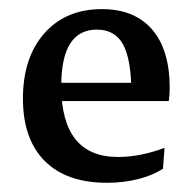

<svg xmlns="http://www.w3.org/2000/svg" viewBox="-20 -393 420 421"><path d="M214.4 7.8Q126 7.8 78.1 -40Q30.3 -87.9 30.3 -176.8Q30.3 -266.6 77.1 -319.8Q124 -373 203.6 -373Q274.9 -373 313.5 -328.4Q352.1 -283.7 352.1 -200.2Q352.1 -192.9 351.6 -185.5Q351.1 -178.2 350.1 -171.4L268.1 -187Q268.1 -261.7 250.2 -294.9Q232.4 -328.1 192.4 -328.1Q114.3 -328.1 114.3 -204.6Q114.3 -48.8 238.8 -48.8Q287.6 -48.8 340.8 -68.8L337.4 -22.9Q314.5 -8.3 282.5 -0.2Q250.5 7.8 214.4 7.8ZM62 -171.4V-211.4H342.3L350.1 -171.4Z"/></svg>

Font: Markazi Text
Style: Regular
Weight: 400
Designer: Borna Izadpanah (Arabic designer), Fiona Ross (Arabic design director) and Florian Runge (Latin designer)
Foundry: Borna Izadpanah and Florian Runge
Version: Version 1.000